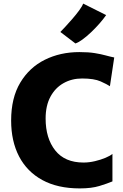

<svg xmlns="http://www.w3.org/2000/svg" viewBox="-20 -1041 684 1069"><path d="M42 -370Q42 -496 92.8 -580.8Q143.5 -665.5 229.5 -708.2Q315.5 -751 422 -751Q473.5 -751 508.2 -745.2Q543 -739.5 568.2 -732.5Q593.5 -725.5 616 -721L592 -561Q576.5 -571.5 540.2 -587.8Q504 -604 437 -604Q380 -604 334 -578.2Q288 -552.5 261 -502.8Q234 -453 234 -381Q234 -271 287.5 -203.5Q341 -136 445 -136Q476.5 -136 509 -143.8Q541.5 -151.5 567.5 -162.5Q593.5 -173.5 606 -184V-31Q577.5 -19 533.5 -5.5Q489.5 8 424 8Q301 8 215.8 -38.5Q130.5 -85 86.2 -170Q42 -255 42 -370ZM400 -799 316 -863Q323.5 -870.5 342 -890.2Q360.5 -910 382 -934.8Q403.5 -959.5 420.8 -983Q438 -1006.5 443 -1021L571 -957Q555.5 -934.5 533.2 -909.2Q511 -884 486.5 -860.8Q462 -837.5 439.2 -821Q416.5 -804.5 400 -799Z"/></svg>

Font: Merriweather Sans Black
Style: Regular
Weight: 900
Designer: Eben Sorkin
Foundry: Eben Sorkin
Version: Version 1.008; ttfautohint (v1.7.19-72a1) -l 8 -r 50 -G 200 